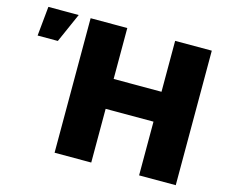

<svg xmlns="http://www.w3.org/2000/svg" viewBox="-102 -866 1175 1003"><g transform="rotate(15 485.5 -364.0)"><path d="M270 0V-727.5H468.3V-452.1H727.1V-727.5H925.3V0H727.1V-290.5H468.3V0ZM25.9 -568.4 41.5 -727.5H205.6L135.3 -568.4Z"/></g></svg>

Font: Inter 17pt Black
Style: Regular
Weight: 900
Version: Version 4.001;git-66647c0bb